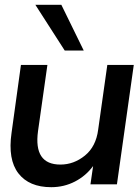

<svg xmlns="http://www.w3.org/2000/svg" viewBox="-20 -766 578 798"><path d="M193 12Q101 12 56.5 -45.5Q12 -103 28 -214L67 -496H177L138 -221Q119 -82 231 -82Q287 -82 333 -119.5Q379 -157 388 -227L426 -496H536L466 0H356L367 -76Q337 -35 291.5 -11.5Q246 12 193 12ZM249 -556 127 -746H235L328 -556Z"/></svg>

Font: Host Grotesk Medium
Style: Italic
Weight: 500
Italic angle: -8°
Designer: Doğukan Karapınar based on Poppins by Indian Type Foundry, Jonny Pinhorn
Foundry: Element Type
Version: Version 1.001; ttfautohint (v1.8.4.7-5d5b)